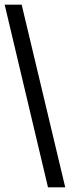

<svg xmlns="http://www.w3.org/2000/svg" viewBox="-20 -755 300 824"><path d="M260 49H186L0 -735H73Z"/></svg>

Font: Archivo ExtraCondensed Medium
Style: Regular
Weight: 500
Width: 2
Designer: Hector Gatti
Foundry: Omnibus-Type
Version: Version 2.001